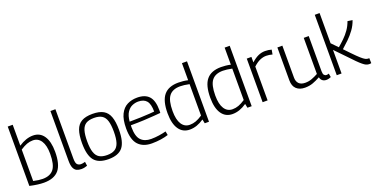

<svg xmlns="http://www.w3.org/2000/svg" viewBox="-26 -1470 4303 2210"><g transform="rotate(-20 2126.0 -365.0)"><path d="M67 -13V-740H128V-484Q218 -544 303 -544Q388 -544 434.5 -476Q481 -408 481 -281Q481 -127 423 -58.5Q365 10 240 10Q168 10 67 -13ZM128 -51Q194 -36 240 -36Q333 -36 376 -91.5Q419 -147 419 -278Q419 -382 383 -437Q347 -492 283 -492Q245 -492 209.5 -479Q174 -466 128 -436Z M651 -740V-136Q651 -78 669 -61.5Q687 -45 712 -45Q734 -45 764 -54L771 -4Q755 2 736.5 6Q718 10 698 10Q665 10 641 -1.5Q617 -13 603.5 -43.5Q590 -74 590 -131V-740Z M805 -268Q805 -365 826.5 -426Q848 -487 897.5 -515.5Q947 -544 1032 -544Q1116 -544 1165.5 -515.5Q1215 -487 1236.5 -426Q1258 -365 1258 -268Q1258 -119 1205.5 -54.5Q1153 10 1032 10Q910 10 857.5 -54.5Q805 -119 805 -268ZM868 -268Q868 -183 884.5 -133Q901 -83 937 -61.5Q973 -40 1032 -40Q1090 -40 1126 -61.5Q1162 -83 1178.5 -133Q1195 -183 1195 -268Q1195 -351 1179.5 -400.5Q1164 -450 1128.5 -472Q1093 -494 1032 -494Q970 -494 934.5 -472Q899 -450 883.5 -400.5Q868 -351 868 -268Z M1562 10Q1456 10 1398 -51.5Q1340 -113 1340 -252Q1340 -362 1372 -426Q1404 -490 1458 -517Q1512 -544 1579 -544Q1676 -544 1724 -491Q1772 -438 1772 -319Q1772 -313 1771.5 -303.5Q1771 -294 1771 -287Q1745 -285 1691.5 -280.5Q1638 -276 1564 -272.5Q1490 -269 1404 -269Q1403 -258 1403 -245Q1403 -133 1447 -87Q1491 -41 1571 -41Q1620 -41 1669 -48.5Q1718 -56 1755 -66L1764 -19Q1725 -6 1673 2Q1621 10 1562 10ZM1405 -313Q1477 -313 1541 -315.5Q1605 -318 1650 -321Q1695 -324 1710 -326Q1710 -418 1677 -457.5Q1644 -497 1575 -497Q1538 -497 1501.5 -481.5Q1465 -466 1438.5 -426Q1412 -386 1405 -313Z M2211 0 2201 -50Q2155 -19 2113 -4.5Q2071 10 2027 10Q1942 10 1895 -58Q1848 -126 1848 -254Q1848 -405 1905.5 -474.5Q1963 -544 2084 -544Q2111 -544 2141 -541Q2171 -538 2201 -531V-740H2263V0ZM2201 -98V-483Q2167 -490 2140 -493.5Q2113 -497 2089 -497Q1997 -497 1954 -442.5Q1911 -388 1911 -258Q1911 -152 1946.5 -97Q1982 -42 2046 -42Q2084 -42 2120 -55Q2156 -68 2201 -98Z M2734 0 2724 -50Q2678 -19 2636 -4.5Q2594 10 2550 10Q2465 10 2418 -58Q2371 -126 2371 -254Q2371 -405 2428.5 -474.5Q2486 -544 2607 -544Q2634 -544 2664 -541Q2694 -538 2724 -531V-740H2786V0ZM2724 -98V-483Q2690 -490 2663 -493.5Q2636 -497 2612 -497Q2520 -497 2477 -442.5Q2434 -388 2434 -258Q2434 -152 2469.5 -97Q2505 -42 2569 -42Q2607 -42 2643 -55Q2679 -68 2724 -98Z M2977 -534V-467Q3021 -507 3061.5 -525.5Q3102 -544 3146 -544Q3189 -544 3225 -533L3215 -477Q3176 -488 3140 -488Q3102 -488 3063 -471Q3024 -454 2981 -414V0H2920V-534Z M3438 10Q3372 10 3333.5 -25.5Q3295 -61 3295 -131V-534H3356V-142Q3356 -95 3382 -68.5Q3408 -42 3460 -42Q3502 -42 3540 -56Q3578 -70 3618 -92V-534H3679V-103Q3679 -69 3690.5 -56Q3702 -43 3719 -43Q3734 -43 3748 -49L3756 -4Q3728 10 3698 10Q3672 10 3652.5 -4Q3633 -18 3626 -48Q3579 -22 3535 -6Q3491 10 3438 10Z M4227 8Q4213 8 4199 4.5Q4185 1 4167 -11Q4149 -23 4121 -48.5Q4093 -74 4051 -119L3887 -289V0H3828V-740H3887V-370L3961 -294Q4000 -327 4038 -364Q4076 -401 4107 -445Q4138 -489 4157 -543L4216 -534Q4196 -475 4159.5 -425Q4123 -375 4079.5 -333Q4036 -291 3997 -257L4067 -184Q4119 -130 4150 -102.5Q4181 -75 4199.5 -65.5Q4218 -56 4233 -56Q4236 -56 4239.5 -56.5Q4243 -57 4247 -57L4249 5Q4244 6 4238.5 7Q4233 8 4227 8Z"/></g></svg>

Font: Georama Light
Style: Regular
Weight: 300
Designer: Jean-Baptiste Levee
Foundry: Production Type
Version: Version 1.000